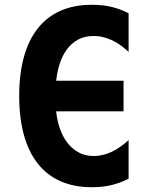

<svg xmlns="http://www.w3.org/2000/svg" viewBox="-20 -762 642 796"><path d="M360.8 14.2Q287.6 14.2 231.4 -10.5Q175.3 -35.2 137.2 -83Q99.1 -130.9 79.3 -201.7Q59.6 -272.5 59.6 -364.3Q59.6 -456.1 79.3 -526.6Q99.1 -597.2 137.2 -645Q175.3 -692.9 231.4 -717.5Q287.6 -742.2 360.8 -742.2Q408.2 -742.2 445.3 -732.7Q482.4 -723.1 513.2 -707V-546.9Q500 -559.1 484.4 -571Q468.8 -583 450.4 -592.3Q432.1 -601.6 411.6 -607.2Q391.1 -612.8 368.2 -612.8Q330.6 -612.8 303.2 -597.7Q275.9 -582.5 257.1 -556.9Q238.3 -531.2 227.5 -497.6Q216.8 -463.9 212.9 -427.2H492.2V-300.3H212.9Q216.3 -264.6 227.5 -231.2Q238.8 -197.8 257.8 -172.1Q276.9 -146.5 304.4 -130.9Q332 -115.2 368.7 -115.2Q441.4 -115.2 513.2 -181.2V-21Q481 -4.4 443.8 4.9Q406.7 14.2 360.8 14.2Z"/></svg>

Font: Hack
Style: Bold
Weight: 700
Monospace: yes
Designer: Christopher Simpkins
Foundry: Christopher Simpkins
Version: Version 2.017